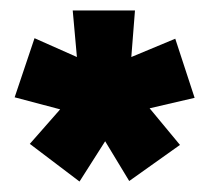

<svg xmlns="http://www.w3.org/2000/svg" viewBox="-20 -647 402 367"><path d="M324 -370 227 -301 181 -377 132 -300 37 -372 95 -438 8 -461 46 -574 127 -538 119 -627H238L231 -538L315 -573L352 -460L266 -440Z"/></svg>

Font: Blinker Black
Style: Regular
Weight: 900
Designer: Juergen Huber
Foundry: supertype
Version: Version 1.017;hotconv 1.0.117;makeotfexe 2.5.65602